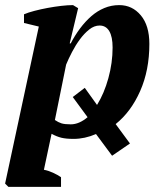

<svg xmlns="http://www.w3.org/2000/svg" viewBox="-37 -532 629 752"><path d="M135 133Q152 136 170.5 144.5Q189 153 202 162V200H-4L-17 187L115 -428L57 -442V-476Q73 -483 98 -489.5Q123 -496 150 -501Q177 -506 203 -509Q229 -512 249 -512L269 -500L236 -362H240Q256 -393 276.5 -420.5Q297 -448 320.5 -468.5Q344 -489 371.5 -500.5Q399 -512 430 -512Q481 -512 514.5 -472Q548 -432 548 -360Q548 -257 512 -175.5Q476 -94 416 -46L472 30L402 78L339 -7Q295 12 251 12Q222 12 203.5 7.5Q185 3 165 -8ZM353 -432Q332 -432 312.5 -416.5Q293 -401 276 -378Q259 -355 245 -328Q231 -301 222 -279L178 -62Q191 -53 203.5 -49Q216 -45 240 -45Q273 -45 306 -73L248 -152L295 -188L343 -121Q371 -166 387.5 -226Q404 -286 404 -346Q404 -388 391 -410Q378 -432 353 -432Z"/></svg>

Font: PT Serif
Style: Bold Italic
Weight: 700
Italic angle: -12°
Designer: A.Korolkova, O.Umpeleva, V.Yefimov
Foundry: ParaType Ltd
Version: Version 1.000W OFL